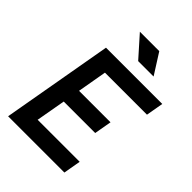

<svg xmlns="http://www.w3.org/2000/svg" viewBox="-256 -1016 1131 1131"><g transform="rotate(45 309.5 -450.5)"><path d="M27.8 0 149.9 -693.4H618.7L599.6 -585H249.5L217.3 -401.4H479.5L460.4 -293H198.2L165.5 -108.4H515.6L496.6 0ZM339.8 -771.5 224.6 -900.9H386.2L468.3 -771.5Z"/></g></svg>

Font: Cascadia Code PL SemiBold
Style: Italic
Weight: 600
Italic angle: -10°
Monospace: yes
Designer: Aaron Bell
Foundry: Saja Typeworks
Version: Version 2404.023; ttfautohint (v1.8.4)